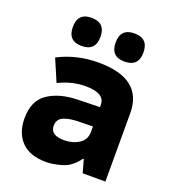

<svg xmlns="http://www.w3.org/2000/svg" viewBox="-140 -872 881 987"><g transform="rotate(20 300.0 -378.5)"><path d="M503 -690Q503 -767 427 -767Q351 -767 351 -690Q351 -613 427 -613Q503 -613 503 -690ZM268 -690Q268 -767 192 -767Q117 -767 117 -690Q117 -613 192 -613Q268 -613 268 -690ZM198 -179Q198 -216 231.5 -229.5Q265 -243 320 -243L389 -244V-215Q389 -171 354 -149Q319 -127 273 -127Q198 -127 198 -179ZM398 -71H402L422 0H546V-374Q546 -563 305 -563Q185 -563 85 -511L137 -390Q209 -426 284 -426Q389 -426 389 -363V-350L268 -347Q170 -345 107 -303Q44 -261 44 -164Q44 -84 89.5 -37Q135 10 224 10Q265 10 313 -5Q361 -20 398 -71Z"/></g></svg>

Font: Noto Sans Mono UI ExtraBold
Style: Regular
Weight: 800
Designer: Monotype Design team
Foundry: Monotype Imaging Inc.
Version: 1.000